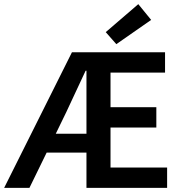

<svg xmlns="http://www.w3.org/2000/svg" viewBox="-23 -906 877 926"><path d="M297 -366 246 -261H394V-565H390Q366 -515 343 -464.5Q320 -414 297 -366ZM-3 0 324 -654H773V-556H510V-389H731V-291H510V-98H783V0H394V-170H202L119 0ZM538 -693 487 -751 644 -886 706 -810Z"/></svg>

Font: Source Sans Pro SemiBold
Style: Regular
Weight: 600
Designer: Paul D. Hunt
Foundry: Adobe Systems Incorporated
Version: Version 2.045;hotconv 1.0.109;makeotfexe 2.5.65596